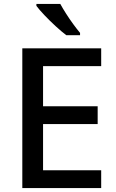

<svg xmlns="http://www.w3.org/2000/svg" viewBox="-20 -961 595 981"><path d="M497 0H94V-714H497V-623H200V-418H479V-327H200V-91H497ZM288 -941Q300 -919 317.5 -891.5Q335 -864 354 -838Q373 -812 389 -793V-781H319Q295 -799 264.5 -827Q234 -855 207 -883.5Q180 -912 166 -931V-941Z"/></svg>

Font: Noto Sans Syriac Medium
Style: Regular
Weight: 500
Designer: Patrick Giasson and the Monotype Design Team
Foundry: Monotype Imaging Inc.
Version: Version 3.000; ttfautohint (v1.8.4.7-5d5b)